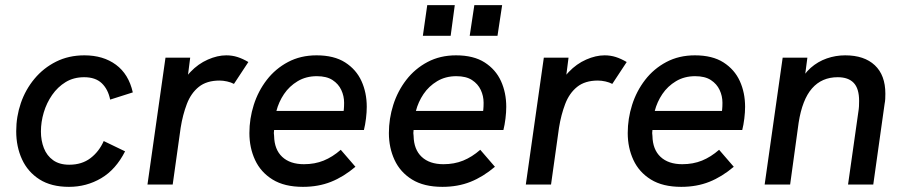

<svg xmlns="http://www.w3.org/2000/svg" viewBox="-20 -717 3511 746"><path d="M248 9Q179 9 133.5 -20Q88 -49 65.5 -98Q43 -147 43 -207Q43 -264 61 -316.5Q79 -369 114 -411Q149 -453 198 -477.5Q247 -502 308 -502Q381 -502 430.5 -465.5Q480 -429 496 -358L408 -330Q400 -370 375.5 -393.5Q351 -417 307 -417Q266 -417 235 -398Q204 -379 182.5 -348Q161 -317 150 -280Q139 -243 139 -206Q139 -171 150.5 -141.5Q162 -112 186.5 -94.5Q211 -77 249 -77Q298 -77 331.5 -102.5Q365 -128 383 -169L466 -129Q430 -58 373 -24.5Q316 9 248 9Z M553 0 623 -493H719L702 -360L678 -363Q690 -406 720 -437.5Q750 -469 787.5 -485.5Q825 -502 859 -502Q882 -502 902.5 -495.5Q923 -489 945 -476L889 -391Q878 -397 862.5 -400.5Q847 -404 833 -404Q783 -404 752.5 -379.5Q722 -355 706 -313Q690 -271 682 -221L651 0Z M1157 9Q1085 9 1039 -19.5Q993 -48 971 -95.5Q949 -143 949 -200Q949 -256 966 -309.5Q983 -363 1016.5 -406.5Q1050 -450 1099 -476Q1148 -502 1210 -502Q1278 -502 1321 -474.5Q1364 -447 1384.5 -402Q1405 -357 1405 -302Q1405 -281 1402 -256.5Q1399 -232 1394 -212H1045Q1044 -206 1044 -200Q1044 -194 1045 -189Q1046 -136 1076.5 -107.5Q1107 -79 1161 -79Q1203 -79 1237.5 -93Q1272 -107 1304 -135L1361 -69Q1315 -30 1266 -10.5Q1217 9 1157 9ZM1313 -267Q1315 -283 1316 -293Q1317 -303 1317 -318Q1317 -344 1306 -367.5Q1295 -391 1272 -406Q1249 -421 1211 -421Q1169 -421 1136.5 -401.5Q1104 -382 1083.5 -351.5Q1063 -321 1054 -286H1344Z M1699 9Q1627 9 1581 -19.5Q1535 -48 1513 -95.5Q1491 -143 1491 -200Q1491 -256 1508 -309.5Q1525 -363 1558.5 -406.5Q1592 -450 1641 -476Q1690 -502 1752 -502Q1820 -502 1863 -474.5Q1906 -447 1926.5 -402Q1947 -357 1947 -302Q1947 -281 1944 -256.5Q1941 -232 1936 -212H1587Q1586 -206 1586 -200Q1586 -194 1587 -189Q1588 -136 1618.5 -107.5Q1649 -79 1703 -79Q1745 -79 1779.5 -93Q1814 -107 1846 -135L1903 -69Q1857 -30 1808 -10.5Q1759 9 1699 9ZM1855 -267Q1857 -283 1858 -293Q1859 -303 1859 -318Q1859 -344 1848 -367.5Q1837 -391 1814 -406Q1791 -421 1753 -421Q1711 -421 1678.5 -401.5Q1646 -382 1625.5 -351.5Q1605 -321 1596 -286H1886ZM1805 -578 1823 -697H1931L1913 -578ZM1623 -578 1640 -697H1747L1731 -578Z M2023 0 2093 -493H2189L2172 -360L2148 -363Q2160 -406 2190 -437.5Q2220 -469 2257.5 -485.5Q2295 -502 2329 -502Q2352 -502 2372.5 -495.5Q2393 -489 2415 -476L2359 -391Q2348 -397 2332.5 -400.5Q2317 -404 2303 -404Q2253 -404 2222.5 -379.5Q2192 -355 2176 -313Q2160 -271 2152 -221L2121 0Z M2627 9Q2555 9 2509 -19.5Q2463 -48 2441 -95.5Q2419 -143 2419 -200Q2419 -256 2436 -309.5Q2453 -363 2486.5 -406.5Q2520 -450 2569 -476Q2618 -502 2680 -502Q2748 -502 2791 -474.5Q2834 -447 2854.5 -402Q2875 -357 2875 -302Q2875 -281 2872 -256.5Q2869 -232 2864 -212H2515Q2514 -206 2514 -200Q2514 -194 2515 -189Q2516 -136 2546.5 -107.5Q2577 -79 2631 -79Q2673 -79 2707.5 -93Q2742 -107 2774 -135L2831 -69Q2785 -30 2736 -10.5Q2687 9 2627 9ZM2783 -267Q2785 -283 2786 -293Q2787 -303 2787 -318Q2787 -344 2776 -367.5Q2765 -391 2742 -406Q2719 -421 2681 -421Q2639 -421 2606.5 -401.5Q2574 -382 2553.5 -351.5Q2533 -321 2524 -286H2814Z M2951 0 3021 -493H3117L3103 -386L3083 -388Q3102 -429 3130 -453.5Q3158 -478 3192.5 -490Q3227 -502 3264 -502Q3338 -502 3379 -463.5Q3420 -425 3420 -353Q3420 -342 3419.5 -332.5Q3419 -323 3417 -313L3373 0H3275L3315 -282Q3317 -294 3317.5 -304Q3318 -314 3318 -325Q3318 -373 3297 -395Q3276 -417 3235 -417Q3173 -417 3135 -373.5Q3097 -330 3083 -240L3050 0Z"/></svg>

Font: Hanken Grotesk Medium
Style: Italic
Weight: 500
Italic angle: -8°
Designer: Alfredo Marco Pradil
Foundry: Hanken Design Co.
Version: Version 3.013